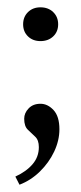

<svg xmlns="http://www.w3.org/2000/svg" viewBox="-20 -364 220 519"><path d="M32.7 135.3 21.5 113.3Q51.3 99.6 68.1 79.8Q85 60.1 85 33.7Q85 14.6 75 5.4Q64.9 -3.9 55.2 -13.4Q45.4 -22.9 45.4 -43Q45.4 -58.6 57.4 -71Q69.3 -83.5 89.4 -83.5Q108.9 -83.5 124.8 -66.4Q140.6 -49.3 140.6 -14.6Q140.6 15.6 126.5 45.7Q112.3 75.7 87.9 99.6Q63.5 123.5 32.7 135.3ZM89.4 -252.9Q68.8 -252.9 55.7 -265.6Q42.5 -278.3 42.5 -298.3Q42.5 -318.4 55.7 -331.3Q68.8 -344.2 89.4 -344.2Q110.4 -344.2 123.8 -331.3Q137.2 -318.4 137.2 -298.3Q137.2 -278.3 123.8 -265.6Q110.4 -252.9 89.4 -252.9Z"/></svg>

Font: Lateef Light
Style: Regular
Weight: 300
Designer: SIL International
Foundry: SIL International
Version: Version 4.200